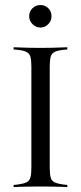

<svg xmlns="http://www.w3.org/2000/svg" viewBox="-20 -764 331 784"><path d="M137.1 -2.4Q115.3 -2.4 96 -2Q76.6 -1.6 61.3 -1.2Q46 -0.8 35.5 0V-8.9L52.4 -10.5Q75.8 -13.7 87.9 -19.4Q100 -25 104 -38.7Q108.1 -52.4 108.1 -78.2V-492.7Q108.1 -519.4 104 -532.7Q100 -546 87.9 -552Q75.8 -558.1 52.4 -560.5L35.5 -562.1V-571Q46 -571 61.3 -570.2Q76.6 -569.4 96 -569Q115.3 -568.5 137.1 -568.5H146H154Q175.8 -568.5 195.2 -569Q214.5 -569.4 229.4 -570.2Q244.4 -571 254.8 -571V-562.1L238.7 -560.5Q215.3 -558.1 203.2 -552Q191.1 -546 187.1 -532.7Q183.1 -519.4 183.1 -492.7V-78.2Q183.1 -52.4 187.1 -38.7Q191.1 -25 203.2 -19.4Q215.3 -13.7 238.7 -10.5L254.8 -8.9V0Q244.4 -0.8 229.4 -1.2Q214.5 -1.6 195.2 -2Q175.8 -2.4 154 -2.4H146ZM145.2 -651.6Q126.6 -651.6 112.9 -665.3Q99.2 -679 99.2 -697.6Q99.2 -717.7 112.9 -730.6Q126.6 -743.5 145.2 -743.5Q163.7 -743.5 177 -730.6Q190.3 -717.7 190.3 -697.6Q190.3 -679 177 -665.3Q163.7 -651.6 145.2 -651.6Z"/></svg>

Font: Playfair 144pt SemiCondensed Light
Style: Regular
Weight: 300
Width: 4
Designer: Claus Eggers Sørensen
Foundry: Claus Eggers Sørensen
Version: Version 2.203